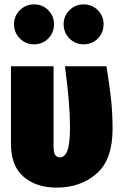

<svg xmlns="http://www.w3.org/2000/svg" viewBox="-20 -836 552 875"><path d="M493 -248Q493 -108 420 -44.5Q347 19 238 19Q145 19 87.5 -30.5Q30 -80 30 -179V-534H224V-173Q224 -142 231 -130.5Q238 -119 253 -119Q276 -119 287.5 -150.5Q299 -182 299 -259Q299 -362 276 -534H465Q478 -457 485.5 -389.5Q493 -322 493 -248ZM226 -726Q226 -687 200 -660.5Q174 -634 135 -634Q97 -634 70.5 -660.5Q44 -687 44 -726Q44 -763 70.5 -789.5Q97 -816 135 -816Q174 -816 200 -789.5Q226 -763 226 -726ZM452 -726Q452 -687 426 -660.5Q400 -634 361 -634Q323 -634 296.5 -660.5Q270 -687 270 -726Q270 -763 296.5 -789.5Q323 -816 361 -816Q400 -816 426 -789.5Q452 -763 452 -726Z"/></svg>

Font: Fira Sans Condensed Black
Style: Regular
Weight: 900
Width: 3
Designer: Carrois Corporate & Edenspiekermann AG
Foundry: Carrois Corporate GbR & Edenspiekermann AG
Version: Version 4.203